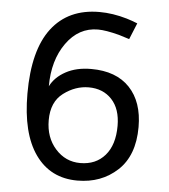

<svg xmlns="http://www.w3.org/2000/svg" viewBox="-52 -762 725 825"><g transform="rotate(5 310.0 -350.0)"><path d="M65.9 -338.9Q65.9 -525.9 137.9 -620.4Q210 -714.8 344.2 -714.8Q401.4 -714.8 462.9 -696.8Q485.8 -689.9 509.8 -680.2L481 -609.9Q451.2 -619.6 436 -624Q377.9 -639.2 344.2 -639.2Q261.2 -639.2 208 -564.7Q154.8 -490.2 154.8 -377.9Q174.8 -418 220.5 -442.9Q266.1 -467.8 330.1 -467.8Q438 -467.8 496.1 -406.5Q554.2 -345.2 554.2 -236.8Q554.2 -113.8 484.6 -49.3Q415 15.1 312 15.1Q195.8 15.1 130.9 -75.9Q65.9 -167 65.9 -338.9ZM167 -232.9Q167 -158.7 210.4 -109.9Q253.9 -61 317.9 -61Q384.8 -61 424.3 -106.4Q463.9 -151.9 463.9 -233.9Q463.9 -307.1 426 -347.7Q388.2 -388.2 326.2 -388.2Q269 -388.2 218 -350.1Q167 -312 167 -232.9Z"/></g></svg>

Font: Carme
Style: Regular
Weight: 400
Version: 1.000